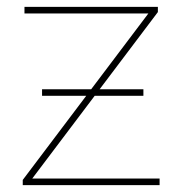

<svg xmlns="http://www.w3.org/2000/svg" viewBox="-20 -537 531 557"><path d="M46 -15 415 -504 423 -498H51V-517H438V-502L69 -13L57 -19H443V0H46ZM102 -278H396V-259H102Z"/></svg>

Font: iiserrat Thin
Style: Regular
Weight: 100
Designer: Akira Ohta
Foundry: Akira Ohta
Version: Version 1.200;Glyphs 3.3.1 (3343)